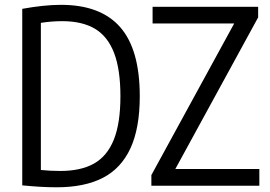

<svg xmlns="http://www.w3.org/2000/svg" viewBox="-20 -768 1118 794"><path d="M72 -1.5V-731.5Q163 -748 232 -748Q396 -748 477 -655.8Q558 -563.5 558 -370Q558 -238 519.5 -154.8Q481 -71.5 405.2 -32.5Q329.5 6.5 214.5 6.5Q150.5 6.5 72 -1.5ZM478 -370Q478 -480.5 451.8 -549Q425.5 -617.5 372.8 -649Q320 -680.5 237 -680.5Q193.5 -680.5 149 -673.5V-65Q189 -61 229.5 -61Q314 -61 368.5 -91.5Q423 -122 450.5 -190Q478 -258 478 -370ZM705 -69H1052.5V0H606V-44L948.5 -671H611V-740H1047.5V-696Z"/></svg>

Font: Encode Sans Condensed
Style: Regular
Weight: 400
Width: 3
Designer: Multiple Designers
Foundry: Impallari Type
Version: Version 2.000